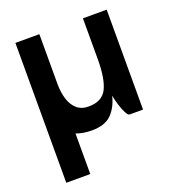

<svg xmlns="http://www.w3.org/2000/svg" viewBox="-128 -601 823 903"><g transform="rotate(-20 283.0 -150.0)"><path d="M170 -250Q170 -209 180.5 -175Q191 -141 213.5 -121Q236 -101 272 -101Q340 -101 364 -149.5Q388 -198 388 -296V-500H507V0H440Q432 0 422.5 -18Q413 -36 405 -62Q397 -88 393 -111Q379 -55 346 -22.5Q313 10 248 10Q204 10 170 -3V200H50V-500H170Z"/></g></svg>

Font: Haskoy Bold
Style: Regular
Weight: 700
Designer: Ertekin Erdin
Foundry: Ertekin Erdin
Version: Version 1.500; ttfautohint (v1.8.3)